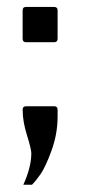

<svg xmlns="http://www.w3.org/2000/svg" viewBox="-20 -419 262 542"><path d="M142.6 -89.8V-109.4C142.6 -115.9 139.3 -119.1 132.8 -119.1H53.7C47.2 -119.1 43.9 -115.9 43.9 -109.4C43.9 -87.2 48 -63.2 56.2 -37.1C64.3 -11.1 68.4 5.9 68.4 13.7C68.4 39.7 60.9 69.3 45.9 102.5H70.3C77.5 95.4 85.6 85.3 94.7 72.3C103.8 59.2 114.1 37.1 125.5 5.9C136.9 -25.4 142.6 -57.3 142.6 -89.8ZM53.7 -299.8H132.8C139.3 -299.8 142.6 -303.1 142.6 -309.6V-389.6C142.6 -396.2 139.3 -399.4 132.8 -399.4H53.7C47.2 -399.4 43.9 -396.2 43.9 -389.6V-309.6C43.9 -303.1 47.2 -299.8 53.7 -299.8Z"/></svg>

Font: TriodPostnaja
Style: Medium
Weight: 500
Version: 20110805; ttfautohint (v0.96) -l 8 -r 50 -G 200 -x 14 -w "G"